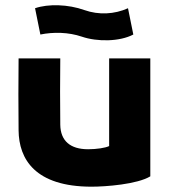

<svg xmlns="http://www.w3.org/2000/svg" viewBox="-20 -690 640 723"><path d="M391 -470V-140C377 -133 343 -128 312 -128C244 -128 208 -160 207 -220C206 -305 206 -385 207 -470H50C49 -375 49 -294 50 -199C51 -91 112 13 325 13C378 13 497 4 546 -26V-470ZM112 -659 132 -560C181 -570 238 -569 288 -552C346 -532 431 -533 482 -560L462 -659C411 -636 352 -633 298 -652C237 -674 161 -676 112 -659Z"/></svg>

Font: Kreadon Extra Bold
Style: Regular
Weight: 800
Designer: kohakuno
Foundry: StudioGnu
Version: Version 1.000;Glyphs 3.1.2 (3151)